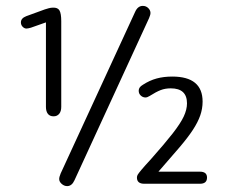

<svg xmlns="http://www.w3.org/2000/svg" viewBox="-20 -624 763 652"><path d="M136 -548V-261Q136 -246 142.5 -237.5Q149 -229 162 -229Q174 -229 181 -237.5Q188 -246 188 -261V-552Q188 -578 182 -588.5Q176 -599 159 -598Q153 -598 145.5 -596Q138 -594 132 -592L69 -569Q51 -562 51 -548Q51 -539 57 -533Q63 -527 70 -527Q73 -527 77 -528Q81 -529 85 -530ZM186 -35Q181 -23 181 -16Q181 -7 189.5 0.5Q198 8 208 8Q224 8 233 -12L486 -562Q488 -567 489.5 -571.5Q491 -576 491 -580Q491 -589 483.5 -596.5Q476 -604 465 -604Q448 -604 439 -584ZM518 -41Q560 -89 589 -123Q618 -157 635 -183Q652 -209 660 -232Q668 -255 668 -279Q668 -364 565 -364Q536 -364 512 -357.5Q488 -351 465 -336Q451 -328 451 -316Q451 -306 458 -299.5Q465 -293 474 -293Q480 -293 488 -298Q510 -312 525.5 -318Q541 -324 560 -324Q615 -324 615 -273Q615 -252 604 -228.5Q593 -205 566.5 -171Q540 -137 493 -84Q470 -59 460 -47Q450 -35 447.5 -30.5Q445 -26 445 -21Q445 0 470 0H659Q683 0 683 -21Q683 -41 659 -41Z"/></svg>

Font: Beiruti
Style: Regular
Weight: 400
Designer: Arlette Boutros
Foundry: Boutros
Version: Version 1.41